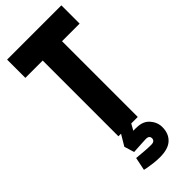

<svg xmlns="http://www.w3.org/2000/svg" viewBox="-297 -739 1011 1011"><g transform="rotate(-45 208.5 -233.5)"><path d="M238 -1H162L125 61L142 117Q158 116 176.5 115Q195 114 211 113Q227 112 234 112Q248 112 254 117.5Q260 123 260 133Q260 139 257 144Q254 149 248 151.5Q242 154 232 154Q209 154 185 152Q161 150 144.5 148.5Q128 147 127 147L112 220Q115 221 131 224Q147 227 171 230Q195 233 219 233Q281 233 310.5 205Q340 177 340 130Q340 93 314.5 64Q289 35 242 35Q239 35 233 34.5Q227 34 218 35ZM286 -564H417V-700H13V-564H142V0H286Z"/></g></svg>

Font: Advent Pro ExtraBold
Style: Regular
Weight: 800
Designer: VivaRado, Andreas Kalpakidis
Foundry: VivaRado, Andreas Kalpakidis
Version: Version 3.000